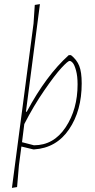

<svg xmlns="http://www.w3.org/2000/svg" viewBox="-20 -722 462 933"><path d="M325 -454Q353 -432 365 -402Q377 -372 377 -317Q377 -184 315.5 -93.5Q254 -3 146 4H142L84 -10L72 81L63 187L38 191L143 -608L149 -698L174 -702L106 -179H110Q204 -355 314 -454ZM318 -426Q310 -426 278.5 -392Q247 -358 195 -282.5Q143 -207 98 -119L87 -31L145 -16Q241 -16 299 -103.5Q357 -191 357 -312Q357 -352 349.5 -379.5Q342 -407 333.5 -416.5Q325 -426 318 -426Z"/></svg>

Font: Alegreya Sans SC Thin
Style: Italic
Weight: 100
Italic angle: -7°
Designer: Juan Pablo del Peral
Foundry: Huerta Tipografica
Version: Version 2.007